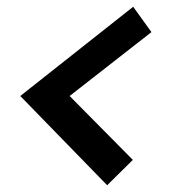

<svg xmlns="http://www.w3.org/2000/svg" viewBox="-20 -533 521 568"><path d="M297 15 40 -249 374 -513 428 -438 186 -249 373 -60Z"/></svg>

Font: Andada SC
Style: Bold Italic
Weight: 700
Italic angle: -8.29999°
Designer: Carolina Giovagnoli
Foundry: Carolina Giovagnoli
Version: Version 1.003